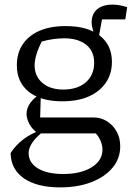

<svg xmlns="http://www.w3.org/2000/svg" viewBox="-20 -606 571 832"><path d="M240 206Q141 206 84 167Q27 128 26 57Q48 23 81.5 -2.5Q115 -28 158 -42H174Q134 -10 119 13.5Q104 37 104 57Q104 99 144 123.5Q184 148 254 148Q330 148 377 119Q424 90 424 42Q424 25 416.5 6Q409 -13 395 -28H145Q120 -45 107.5 -68.5Q95 -92 95 -112Q95 -138 112 -161Q129 -184 157 -200L154 -97H386Q417 -97 443.5 -80.5Q470 -64 485.5 -36Q501 -8 501 28Q501 81 467.5 121Q434 161 375.5 183.5Q317 206 240 206ZM250 -167Q156 -167 104.5 -208.5Q53 -250 53 -323Q53 -376 78.5 -414Q104 -452 151 -472.5Q198 -493 265 -493Q359 -493 412 -452Q465 -411 465 -338Q465 -286 438.5 -247.5Q412 -209 364.5 -188Q317 -167 250 -167ZM254 -218Q316 -218 352 -249.5Q388 -281 388 -334Q388 -385 353 -412.5Q318 -440 258 -440Q236 -440 210.5 -436.5Q185 -433 161 -426Q146 -397 138 -370.5Q130 -344 130 -323Q130 -276 163.5 -247Q197 -218 254 -218ZM399 -440Q388 -458 382.5 -476.5Q377 -495 377 -508Q377 -545 400.5 -565.5Q424 -586 468 -586Q481 -586 496.5 -583.5Q512 -581 531 -575L523 -522H422L407 -440Z"/></svg>

Font: Piazzolla 24pt
Style: Regular
Weight: 400
Designer: Juan Pablo del Peral
Foundry: Huerta Tipografica
Version: Version 2.005